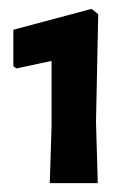

<svg xmlns="http://www.w3.org/2000/svg" viewBox="-20 -727 316 432"><path d="M186 -707 201 -695 196 -453 200 -315H92L96 -442V-590L17 -573L10 -578V-660Z"/></svg>

Font: Alegreya Sans
Style: Bold
Weight: 700
Designer: Juan Pablo del Peral
Foundry: Huerta Tipografica
Version: Version 2.007